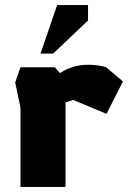

<svg xmlns="http://www.w3.org/2000/svg" viewBox="-20 -739 506 759"><path d="M61 0V-313L40 -413L61 -473H197L217 -450Q217 -450 231 -458.5Q245 -467 270.5 -475Q296 -483 330 -483Q350 -483 370 -480Q390 -477 401 -472L466 -417L401 -289L269 -344L239 -334V0ZM140 -527 206 -719H328V-658L190 -527Z"/></svg>

Font: Rowdies
Style: Regular
Weight: 400
Designer: Jaikishan Patel
Version: Version 1.000; ttfautohint (v1.8.3)